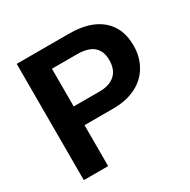

<svg xmlns="http://www.w3.org/2000/svg" viewBox="-155 -836 976 984"><g transform="rotate(-30 333.5 -344.0)"><path d="M632.8 -470.2Q632.8 -403.8 602.5 -351.6Q572.3 -299.3 515.9 -270.8Q459.5 -242.2 381.8 -242.2H210.9V0H66.9V-688H376Q499.5 -688 566.2 -631.1Q632.8 -574.2 632.8 -470.2ZM487.8 -467.8Q487.8 -576.2 359.9 -576.2H210.9V-353H363.8Q423.3 -353 455.6 -382.6Q487.8 -412.1 487.8 -467.8Z"/></g></svg>

Font: Liberation Sans
Style: Bold
Weight: 700
Designer: Steve Matteson
Foundry: Ascender Corporation
Version: Version 2.1.5